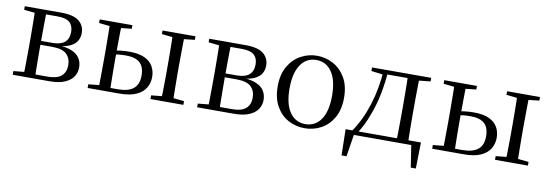

<svg xmlns="http://www.w3.org/2000/svg" viewBox="-53 -895 4088 1423"><g transform="rotate(10 1990.5 -183.0)"><path d="M43.5 0V-27.8L152.7 -38.6L166.2 -31.3H300.6Q370.8 -31.3 403.7 -59.7Q436.7 -88.1 436.7 -140.4Q436.7 -192.3 404.8 -223.4Q373 -254.6 294.6 -254.6H166.2V-283.7H292Q414.9 -283.7 414.9 -387.5Q414.9 -434.3 387.2 -459Q359.4 -483.7 295 -483.7H166.2L152.7 -477.4L43.5 -489.1V-516H317.6Q410.5 -516 452.2 -482.3Q493.8 -448.6 493.8 -391.7Q493.8 -362.3 479.7 -335.8Q465.5 -309.3 430.1 -291.2Q394.7 -273.1 330.5 -267.5L333.1 -274.5Q400.6 -271.7 441.4 -254Q482.1 -236.3 500.6 -206.6Q519 -177 519 -136.9Q519 -101.9 499.6 -70.8Q480.2 -39.6 436.2 -19.8Q392.2 0 317.6 0ZM123.1 0Q124.3 -24.4 124.8 -65.3Q125.3 -106.3 125.8 -150.3Q126.3 -194.3 126.3 -228.5V-288.3Q126.3 -321.7 125.8 -365.7Q125.3 -409.7 124.8 -450.7Q124.3 -491.8 123.1 -516H209.8Q208.8 -491.8 208.3 -450.2Q207.8 -408.7 207.3 -361.2Q206.8 -313.7 206.8 -272V-228.5Q206.8 -194.3 207.3 -150.3Q207.8 -106.3 208.3 -65.3Q208.8 -24.4 209.8 0Z M722.1 0V-29.4H828.4Q906.8 -29.4 945.9 -60.8Q984.9 -92.3 984.9 -159.7Q984.9 -224.7 951 -255.6Q917.1 -286.6 845.3 -286.6Q813.8 -286.6 785.4 -283.2Q757 -279.8 728.7 -273.8V-304.8Q762.6 -310.5 797.1 -314.6Q831.6 -318.7 865.4 -318.7Q936.8 -318.7 980.3 -298.4Q1023.7 -278.1 1043.9 -242.8Q1064.2 -207.5 1064.2 -162.8Q1064.2 -117.1 1042 -80.3Q1019.9 -43.4 972 -21.7Q924.1 0 845.3 0ZM687 0Q688 -24.4 688.5 -65.3Q689 -106.3 689.5 -150.3Q690 -194.3 690 -228.5V-288.3Q690 -321.7 689.5 -365.7Q689 -409.7 688.5 -450.7Q688 -491.8 687 -516H774.7Q773.7 -491.8 773 -450.7Q772.4 -409.7 771.9 -365.7Q771.4 -321.7 771.4 -287.5V-228.5Q771.4 -194.3 771.9 -150.3Q772.4 -106.3 773 -65.3Q773.7 -24.4 774.7 0ZM1158.9 0Q1160.7 -24.4 1161.3 -65.3Q1161.9 -106.3 1162.4 -150.3Q1162.9 -194.3 1162.9 -228.5V-288.3Q1162.9 -321.7 1162.4 -365.7Q1161.9 -409.7 1161.3 -450.7Q1160.7 -491.8 1158.9 -516H1248.1Q1247.1 -491.8 1246.6 -450.7Q1246.1 -409.7 1245.6 -365.7Q1245.1 -321.7 1245.1 -288.3V-228.5Q1245.1 -194.3 1245.6 -150.3Q1246.1 -106.3 1246.6 -65.3Q1247.1 -24.4 1248.1 0ZM607.2 -489.1V-516H853.2V-489.1L747.6 -477.4H714.6ZM1080.1 0V-27.8L1188.1 -38.6H1221.3L1327.7 -27.8V0ZM1080.1 -489.1V-516H1327.7V-489.1L1221.3 -477.4H1188.1ZM607.2 0V-27.8L714.6 -38.6H733.3V0Z M1431.5 0V-27.8L1540.7 -38.6L1554.2 -31.3H1688.6Q1758.8 -31.3 1791.7 -59.7Q1824.7 -88.1 1824.7 -140.4Q1824.7 -192.3 1792.8 -223.4Q1761 -254.6 1682.6 -254.6H1554.2V-283.7H1680Q1802.9 -283.7 1802.9 -387.5Q1802.9 -434.3 1775.2 -459Q1747.4 -483.7 1683 -483.7H1554.2L1540.7 -477.4L1431.5 -489.1V-516H1705.6Q1798.5 -516 1840.2 -482.3Q1881.8 -448.6 1881.8 -391.7Q1881.8 -362.3 1867.7 -335.8Q1853.5 -309.3 1818.1 -291.2Q1782.7 -273.1 1718.5 -267.5L1721.1 -274.5Q1788.6 -271.7 1829.4 -254Q1870.1 -236.3 1888.6 -206.6Q1907 -177 1907 -136.9Q1907 -101.9 1887.6 -70.8Q1868.2 -39.6 1824.2 -19.8Q1780.2 0 1705.6 0ZM1511.1 0Q1512.3 -24.4 1512.8 -65.3Q1513.3 -106.3 1513.8 -150.3Q1514.3 -194.3 1514.3 -228.5V-288.3Q1514.3 -321.7 1513.8 -365.7Q1513.3 -409.7 1512.8 -450.7Q1512.3 -491.8 1511.1 -516H1597.8Q1596.8 -491.8 1596.3 -450.2Q1595.8 -408.7 1595.3 -361.2Q1594.8 -313.7 1594.8 -272V-228.5Q1594.8 -194.3 1595.3 -150.3Q1595.8 -106.3 1596.3 -65.3Q1596.8 -24.4 1597.8 0Z M2241.5 14.6Q2175.2 14.6 2118.4 -15.9Q2061.6 -46.5 2027 -107.4Q1992.4 -168.3 1992.4 -257.8Q1992.4 -347.6 2028.1 -408.5Q2063.7 -469.3 2120.7 -500Q2177.7 -530.6 2241.5 -530.6Q2306.2 -530.6 2363.2 -500.1Q2420.2 -469.5 2455.9 -408.7Q2491.5 -347.8 2491.5 -257.8Q2491.5 -168 2456.4 -107.2Q2421.3 -46.3 2364.5 -15.8Q2307.7 14.6 2241.5 14.6ZM2241.5 -16.4Q2316 -16.4 2358.7 -78.2Q2401.4 -140.1 2401.4 -256.6Q2401.4 -373.4 2358.7 -436.1Q2316 -498.8 2241.5 -498.8Q2167.1 -498.8 2124.3 -436.1Q2081.5 -373.4 2081.5 -256.6Q2081.5 -140.1 2124.3 -78.2Q2167.1 -16.4 2241.5 -16.4Z M3064.9 0H2589.9L2614.2 -21.1L2584.5 165.4H2547.3L2543.3 -31.1H3110.3L3106.3 165.4H3068.3L3039.2 -21.5ZM2929.1 0Q2930.3 -24.4 2930.8 -65.3Q2931.3 -106.3 2931.8 -150.3Q2932.3 -194.3 2932.3 -228.5V-288.3Q2932.3 -321.7 2931.8 -365.7Q2931.3 -409.7 2930.8 -450.7Q2930.3 -491.8 2929.1 -516H3016.7Q3015.7 -491.8 3015.2 -450.7Q3014.7 -409.7 3014.2 -365.7Q3013.7 -321.7 3013.7 -288.3V-228.5Q3013.7 -194.3 3014.2 -150.3Q3014.7 -106.3 3015.2 -65.3Q3015.7 -24.4 3016.7 0ZM2656.7 -489.1V-516H2758.7V-477.4H2749.6ZM2974.1 -477.4V-516H3102.1V-489.1L2990.5 -477.4ZM2593.8 -30.4Q2658.2 -123.1 2697.8 -249.2Q2737.4 -375.4 2745.8 -516H2779.6Q2774 -425.3 2756.6 -337.1Q2739.2 -248.8 2708.2 -169.3Q2693.3 -128.8 2674.7 -90.6Q2656.1 -52.5 2633.1 -19.1V-6.8ZM2758.7 -484.1V-516H2975.9V-484.1Z M3315.1 0V-29.4H3421.4Q3499.8 -29.4 3538.9 -60.8Q3577.9 -92.3 3577.9 -159.7Q3577.9 -224.7 3544 -255.6Q3510.1 -286.6 3438.3 -286.6Q3406.8 -286.6 3378.4 -283.2Q3350 -279.8 3321.7 -273.8V-304.8Q3355.6 -310.5 3390.1 -314.6Q3424.6 -318.7 3458.4 -318.7Q3529.8 -318.7 3573.3 -298.4Q3616.7 -278.1 3636.9 -242.8Q3657.2 -207.5 3657.2 -162.8Q3657.2 -117.1 3635 -80.3Q3612.9 -43.4 3565 -21.7Q3517.1 0 3438.3 0ZM3280 0Q3281 -24.4 3281.5 -65.3Q3282 -106.3 3282.5 -150.3Q3283 -194.3 3283 -228.5V-288.3Q3283 -321.7 3282.5 -365.7Q3282 -409.7 3281.5 -450.7Q3281 -491.8 3280 -516H3367.7Q3366.7 -491.8 3366 -450.7Q3365.4 -409.7 3364.9 -365.7Q3364.4 -321.7 3364.4 -287.5V-228.5Q3364.4 -194.3 3364.9 -150.3Q3365.4 -106.3 3366 -65.3Q3366.7 -24.4 3367.7 0ZM3751.9 0Q3753.7 -24.4 3754.3 -65.3Q3754.9 -106.3 3755.4 -150.3Q3755.9 -194.3 3755.9 -228.5V-288.3Q3755.9 -321.7 3755.4 -365.7Q3754.9 -409.7 3754.3 -450.7Q3753.7 -491.8 3751.9 -516H3841.1Q3840.1 -491.8 3839.6 -450.7Q3839.1 -409.7 3838.6 -365.7Q3838.1 -321.7 3838.1 -288.3V-228.5Q3838.1 -194.3 3838.6 -150.3Q3839.1 -106.3 3839.6 -65.3Q3840.1 -24.4 3841.1 0ZM3200.2 -489.1V-516H3446.2V-489.1L3340.6 -477.4H3307.6ZM3673.1 0V-27.8L3781.1 -38.6H3814.3L3920.7 -27.8V0ZM3673.1 -489.1V-516H3920.7V-489.1L3814.3 -477.4H3781.1ZM3200.2 0V-27.8L3307.6 -38.6H3326.3V0Z"/></g></svg>

Font: Noto Serif HK ExtraLight
Style: Regular
Weight: 200
Designer: Ryoko NISHIZUKA 西塚涼子 (kana & ideographs); Frank Grießhammer (Latin, Greek & Cyrillic); Wenlong ZHANG 张文龙 (bopomofo); San
Foundry: Adobe
Version: Version 2.002-H1;hotconv 1.1.0;makeotfexe 2.6.0